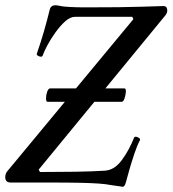

<svg xmlns="http://www.w3.org/2000/svg" viewBox="-41 -694 656 730"><path d="M425 16 383 10Q363 6 335.5 4Q308 2 263.5 1Q219 0 148 0H0Q-21 0 -21 -20Q-21 -33 -14 -42L466 -621L462 -630H244Q226 -630 207 -613Q188 -596 170 -571Q152 -546 139 -521.5Q126 -497 121 -482Q118 -476 107.5 -480Q97 -484 99 -490Q114 -533 126 -574.5Q138 -616 148 -657Q152 -674 170 -674Q177 -674 190 -671Q197 -669 224 -667.5Q251 -666 282 -666Q430 -666 500 -668.5Q570 -671 580 -671Q595 -671 595 -654Q595 -643 584 -631L106 -49L111 -40Q181 -40 244.5 -41Q308 -42 357 -45Q394 -47 422 -85Q450 -123 469 -171Q472 -177 483 -172Q494 -167 491 -161Q480 -140 470 -110Q460 -80 451.5 -51Q443 -22 438 -2Q433 17 425 16ZM140 -307Q134 -307 134 -320Q134 -333 138.5 -345.5Q143 -358 150 -358H432Q438 -358 437.5 -345.5Q437 -333 432.5 -320Q428 -307 422 -307Z"/></svg>

Font: Junicode Two Beta Condensed Medium
Style: Italic
Weight: 500
Width: 3
Italic angle: -9°
Version: Version 1.053; ttfautohint (v1.8.4)